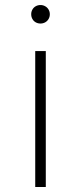

<svg xmlns="http://www.w3.org/2000/svg" viewBox="-20 -563 322 763"><path d="M141 -543Q130.5 -543 122 -538.2Q113.5 -533.5 108.8 -525Q104 -516.5 104 -506.5Q104 -496 108.8 -487.5Q113.5 -479 122 -474.2Q130.5 -469.5 141 -469.5Q151 -469.5 159.5 -474.2Q168 -479 173 -487.5Q178 -496 178 -506.5Q178 -516.5 173 -525Q168 -533.5 159.5 -538.2Q151 -543 141 -543ZM120 -360V180H162V-360Z"/></svg>

Font: Hauora
Style: Regular
Weight: 400
Designer: Wayne Shih
Foundry: WCYS
Version: Version 1.001